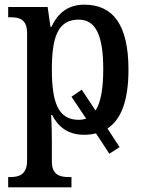

<svg xmlns="http://www.w3.org/2000/svg" viewBox="-20 -566 619 822"><path d="M15 236H286V192H274C238 192 202 184 202 125V39C202 5 201 -39 199 -74H203C229 -23 271 11 340 11C358 11 375 9 391 5L448 92L492 64L440 -16C499 -54 530 -136 530 -268C530 -461 463 -546 341 -546C269 -546 227 -508 200 -451H196L184 -536H15V-492H26C64 -492 96 -483 96 -423V121C96 183 60 192 24 192H15ZM317 -53C228 -53 202 -129 202 -269C202 -408 228 -482 317 -482C392 -482 422 -410 422 -270C422 -188 412 -128 389 -93L330 -182L286 -152L349 -58C339 -55 329 -53 317 -53Z"/></svg>

Font: Noto Serif SemiCondensed Medium
Style: Regular
Weight: 500
Width: 4
Designer: Monotype Design Team
Foundry: Monotype Imaging Inc.
Version: Version 2.014